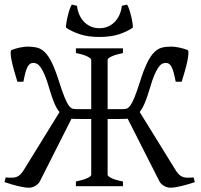

<svg xmlns="http://www.w3.org/2000/svg" viewBox="-20 -831 899 857"><path d="M849.6 -18.1Q817.4 -7.3 788.3 -0.2Q759.3 6.8 740.2 6.8Q726.1 6.8 712.6 -1Q699.2 -8.8 692.4 -20L549.8 -301.3Q545.9 -300.8 542 -300.5Q538.1 -300.3 533.7 -300.3Q526.4 -300.3 517.1 -300Q507.8 -299.8 498 -299.8H460.4V-50.8Q460.4 -44.9 476.8 -36.4Q493.2 -27.8 528.8 -21V0H318.8V-21Q352.1 -27.8 369.6 -35.9Q387.2 -43.9 387.2 -50.8V-299.8H349.6Q329.1 -299.8 314.9 -300.3H307.1Q303.2 -300.3 299.3 -301.3L157.2 -20Q150.4 -8.8 137 -1Q123.5 6.8 109.4 6.8Q90.3 6.8 61.3 -0.2Q32.2 -7.3 0 -18.1L5.4 -39.1Q22 -37.6 33.4 -37.8Q44.9 -38.1 53.7 -41.3Q62.5 -44.4 69.3 -50.8Q76.2 -57.1 83.5 -67.9L245.6 -330.6Q232.4 -346.7 221.7 -372.6Q210.9 -398.4 199.7 -437Q189.5 -472.7 180.2 -494.6Q170.9 -516.6 162.4 -529.1Q153.8 -541.5 145.5 -545.9Q137.2 -550.3 128.9 -550.3Q121.6 -550.3 115.5 -546.9Q109.4 -543.5 104 -534.4Q98.6 -525.4 94 -509Q89.4 -492.7 84.5 -466.3H57.6Q49.3 -492.7 42.5 -517.3Q35.6 -542 31.7 -561.5Q27.8 -581.1 27.6 -593.5Q27.3 -606 31.7 -607.9Q39.6 -610.8 49.1 -613.8Q58.6 -616.7 68.4 -618.7Q78.1 -620.6 87.2 -621.8Q96.2 -623 103.5 -623Q127.4 -623 146.2 -618.2Q165 -613.3 181.2 -596.9Q197.3 -580.6 212.4 -549.3Q227.5 -518.1 244.1 -465.3Q258.3 -420.4 268.6 -395.8Q278.8 -371.1 287.4 -359.6Q295.9 -348.1 304.2 -345.9Q312.5 -343.8 323.2 -343.8H387.2V-564Q387.2 -569.8 370.6 -578.6Q354 -587.4 318.8 -594.2V-615.2H528.8V-594.2Q495.6 -587.4 478 -579.1Q460.4 -570.8 460.4 -564V-343.8H525.4Q536.1 -343.8 544.4 -345.9Q552.7 -348.1 561.3 -359.6Q569.8 -371.1 580.1 -395.8Q590.3 -420.4 604.5 -465.3Q621.1 -518.1 636.2 -549.3Q651.4 -580.6 667.5 -596.9Q683.6 -613.3 702.1 -618.2Q720.7 -623 745.1 -623Q752.4 -623 761.5 -621.8Q770.5 -620.6 780.3 -618.7Q790 -616.7 799.6 -613.8Q809.1 -610.8 816.9 -607.9Q821.3 -606 821 -593.5Q820.8 -581.1 816.9 -561.5Q813 -542 806.2 -517.3Q799.3 -492.7 791 -466.3H764.2Q759.3 -492.7 754.6 -509Q750 -525.4 744.6 -534.4Q739.3 -543.5 733.2 -546.9Q727.1 -550.3 719.7 -550.3Q711.4 -550.3 703.1 -545.9Q694.8 -541.5 686.3 -529.1Q677.7 -516.6 668.5 -494.6Q659.2 -472.7 648.9 -437Q637.7 -398.9 627 -373Q616.2 -347.2 603.5 -331.1L766.1 -67.9Q773.4 -57.1 780.3 -50.8Q787.1 -44.4 795.9 -41.3Q804.7 -38.1 816.2 -37.8Q827.6 -37.6 844.2 -39.1ZM423.8 -666Q372.6 -666 336.2 -678.2Q299.8 -690.4 274.9 -707.5Q273.9 -713.4 276.1 -728Q278.3 -742.7 282.2 -758.8Q286.1 -774.9 291 -789.6Q295.9 -804.2 300.8 -810.5L323.7 -805.2Q325.7 -786.1 333 -768.1Q340.3 -750 352.8 -736.1Q365.2 -722.2 383.1 -713.6Q400.9 -705.1 423.8 -705.1Q446.8 -705.1 464.6 -713.6Q482.4 -722.2 494.9 -736.1Q507.3 -750 514.6 -768.1Q522 -786.1 523.9 -805.2L546.9 -810.5Q551.8 -804.2 556.6 -789.6Q561.5 -774.9 565.4 -758.8Q569.3 -742.7 571.5 -728Q573.7 -713.4 572.8 -707.5Q548.3 -690.4 511.7 -678.2Q475.1 -666 423.8 -666Z"/></svg>

Font: Gentium Plus
Style: Regular
Weight: 400
Designer: J. Victor Gaultney, Annie Olsen, Iska Routamaa
Foundry: SIL International
Version: Version 1.510